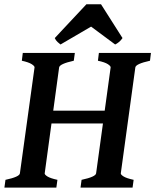

<svg xmlns="http://www.w3.org/2000/svg" viewBox="-24 -857 709 877"><path d="M665.5 -615.2 661.1 -579.6Q596.7 -565.4 594.2 -549.3L527.8 -65.4Q526.9 -59.6 540.5 -51Q554.2 -42.5 586.4 -35.6L581.5 0H343.8L348.6 -35.6Q413.1 -49.3 415 -65.4L481.4 -549.3Q481.9 -555.2 468.5 -564Q455.1 -572.8 423.3 -579.6L427.7 -615.2ZM462.9 -351.6 455.1 -293H198.2L206.5 -351.6ZM317.9 -615.2 313 -579.6Q249 -565.4 246.1 -549.3L180.2 -65.4Q179.2 -59.6 192.6 -51Q206.1 -42.5 238.3 -35.6L233.4 0H-3.9L1 -35.6Q65.4 -49.3 66.9 -65.4L133.8 -549.3Q134.3 -555.2 120.6 -564Q106.9 -572.8 75.7 -579.6L80.1 -615.2ZM535.6 -683.1Q528.8 -672.9 519.3 -665Q509.8 -657.2 502 -653.8L392.1 -735.4L252.4 -653.8Q248 -656.7 239.3 -664.8Q230.5 -672.9 226.1 -683.1L370.6 -837.4H437.5Z"/></svg>

Font: Gentium Plus
Style: Bold Italic
Weight: 700
Italic angle: -8°
Designer: Victor Gaultney, Annie Olsen, Iska Routamaa, Becca Hirsbrunner
Foundry: SIL International
Version: Version 6.101